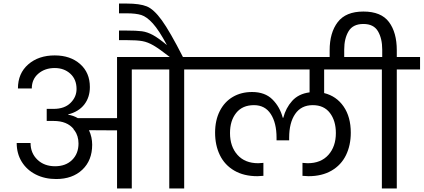

<svg xmlns="http://www.w3.org/2000/svg" viewBox="-20 -1061 2385 1081"><path d="M1148 -740V-670H1017V0H933V-670H722V0H639V-327L481 -328Q499 -289 499 -246Q499 -158 443.5 -105.5Q388 -53 296 -53Q232 -53 181.5 -78.5Q131 -104 102.5 -150Q74 -196 74 -256H152Q152 -199 190.5 -162Q229 -125 290 -125Q350 -125 386 -160.5Q422 -196 422 -253Q422 -296 399 -328H396L395 -334Q358 -380 282 -380H243V-448H282Q343 -448 377 -481.5Q411 -515 411 -560Q411 -614 376 -646Q341 -678 288 -678Q233 -678 196 -646.5Q159 -615 159 -563H81Q81 -648 139 -698.5Q197 -749 288 -749Q376 -749 431 -700.5Q486 -652 486 -571Q486 -513 454.5 -472.5Q423 -432 364 -417V-415Q392 -411 418 -396H639V-740H936Q877 -786 844.5 -805Q812 -824 781.5 -829.5Q751 -835 693 -835H650V-889H691Q749 -889 779 -885Q809 -881 840.5 -864Q872 -847 920 -807Q875 -891 840.5 -929Q806 -967 775.5 -976.5Q745 -986 694 -986H650V-1041H693Q767 -1041 806.5 -1025Q846 -1009 891 -947Q936 -885 1010 -740Z M1805 -670V-537Q1874 -520 1914.5 -461.5Q1955 -403 1955 -314Q1955 -243 1928 -187.5Q1901 -132 1847 -100.5Q1793 -69 1717 -69Q1709 -69 1683 -71V-144Q1705 -142 1712 -142Q1787 -142 1829 -189Q1871 -236 1871 -312Q1871 -381 1837.5 -425Q1804 -469 1741 -469Q1676 -469 1642 -419.5Q1608 -370 1608 -286V-271H1537V-286Q1537 -369 1504.5 -419Q1472 -469 1410 -469Q1345 -469 1310 -425.5Q1275 -382 1275 -312Q1275 -236 1317 -189Q1359 -142 1434 -142Q1443 -142 1463 -144V-71Q1437 -69 1429 -69Q1353 -69 1299 -100.5Q1245 -132 1218 -187.5Q1191 -243 1191 -314Q1191 -384 1217.5 -436Q1244 -488 1291 -515.5Q1338 -543 1399 -543Q1472 -543 1514 -501Q1556 -459 1572 -398H1575Q1589 -453 1625 -493Q1661 -533 1723 -541V-670H1094V-740H2051V-670Z M2345 -740V-670H2214V0H2130V-670H1998V-740H2132V-782Q2132 -844 2108 -885Q2084 -926 2026 -926Q1967 -926 1942.5 -885Q1918 -844 1918 -782V-720H1836V-778Q1836 -877 1881.5 -936.5Q1927 -996 2026 -996Q2126 -996 2170 -937Q2214 -878 2214 -778V-740Z"/></svg>

Font: DVN-Poppins
Style: Regular
Weight: 400
Designer: Ninad Kale (Devanagari), Jonny Pinhorn (Latin)
Foundry: Indian Type Foundry
Version: 4.004